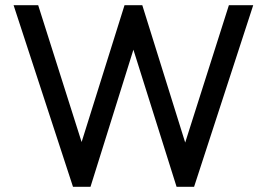

<svg xmlns="http://www.w3.org/2000/svg" viewBox="-20 -714 1021 734"><path d="M259 0H326L490 -524L655 0H722L948 -694H855L688 -169L524 -694H456L292 -171L126 -694H32Z"/></svg>

Font: MV Cash
Style: Regular
Weight: 400
Designer: Rodrigo Fuenzalida
Foundry: fragTYPE
Version: Version 1.100;Glyphs 3.1.2 (3151)